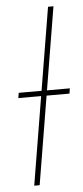

<svg xmlns="http://www.w3.org/2000/svg" viewBox="-53 -759 342 789"><g transform="rotate(-5 118.0 -364.0)"><path d="M198.7 -727.5 78.1 0H55.7L176.3 -727.5ZM22 -364.3 25.4 -385.7H236.3L232.9 -364.3Z"/></g></svg>

Font: Inter 24pt Thin
Style: Italic
Weight: 250
Italic angle: -9.3988°
Version: Version 4.001;git-66647c0bb